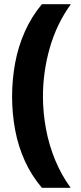

<svg xmlns="http://www.w3.org/2000/svg" viewBox="-20 -743 388 921"><path d="M38 -279Q38 -361 52.5 -440Q67 -519 99 -591Q131 -663 181 -723H320Q252 -629 219 -514Q186 -399 186 -280Q186 -203 200.5 -125Q215 -47 244.5 24.5Q274 96 319 158H181Q131 99 99 28.5Q67 -42 52.5 -120.5Q38 -199 38 -279Z"/></svg>

Font: Noto Sans Thai ExtraBold
Style: Regular
Weight: 800
Version: Version 2.001